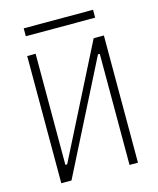

<svg xmlns="http://www.w3.org/2000/svg" viewBox="-123 -925 832 1011"><g transform="rotate(-15 293.0 -419.5)"><path d="M84 0V-693.4H129.9V-87.9H139.6L446.3 -693.4H502V0H456.1V-605.5H446.3L139.6 0ZM104 -795.9V-838.9H481.9V-795.9Z"/></g></svg>

Font: Cascadia Code NF ExtraLight
Style: Regular
Weight: 200
Monospace: yes
Designer: Aaron Bell
Foundry: Saja Typeworks
Version: Version 2404.023; ttfautohint (v1.8.4)